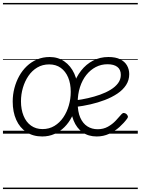

<svg xmlns="http://www.w3.org/2000/svg" viewBox="-20 -905 953 1300"><path d="M266 19Q204 19 159 -10.5Q114 -40 90 -93.5Q66 -147 66 -218Q66 -264 77.5 -308Q89 -352 110 -390Q131 -428 161.5 -457Q192 -486 231 -502.5Q270 -519 316 -519Q373 -519 416 -489Q459 -459 483 -406.5Q507 -354 507 -286Q507 -240 496.5 -196Q486 -152 466 -113Q446 -74 416.5 -44.5Q387 -15 349 2Q311 19 266 19ZM268 -31Q313 -31 348.5 -52.5Q384 -74 408.5 -110Q433 -146 446 -191Q459 -236 459 -283Q459 -339 441.5 -380.5Q424 -422 391.5 -445.5Q359 -469 313 -469Q268 -469 232.5 -448Q197 -427 172.5 -391Q148 -355 135 -310.5Q122 -266 122 -219Q122 -164 139.5 -121Q157 -78 190 -54.5Q223 -31 268 -31ZM635 19Q578 19 538.5 -9.5Q499 -38 478.5 -88.5Q458 -139 458 -203Q458 -269 476.5 -326Q495 -383 529 -426.5Q563 -470 610 -494.5Q657 -519 714 -519Q763 -519 794 -503.5Q825 -488 840 -461.5Q855 -435 855 -403Q855 -362 833.5 -329Q812 -296 774.5 -271Q737 -246 690 -228Q643 -210 592.5 -198.5Q542 -187 493 -181L495 -226Q534 -231 576 -240.5Q618 -250 657.5 -264Q697 -278 729 -297.5Q761 -317 779.5 -342Q798 -367 798 -398Q798 -434 774.5 -452Q751 -470 708 -470Q665 -470 628.5 -451Q592 -432 564.5 -397.5Q537 -363 521.5 -315Q506 -267 506 -209Q506 -148 523.5 -108.5Q541 -69 571.5 -49.5Q602 -30 641 -30Q680 -30 710.5 -47Q741 -64 763.5 -88Q786 -112 803 -132Q811 -141 819.5 -140Q828 -139 836 -133Q843 -126 845.5 -118.5Q848 -111 841 -102Q820 -73 789 -45Q758 -17 719 1Q680 19 635 19ZM0 365H913V375H0ZM0 -20H913V0H0ZM0 -505H913V-500H0ZM0 -885H913V-875H0Z"/></svg>

Font: Playwrite GB S Guides
Style: Italic
Weight: 400
Italic angle: -7.01216°
Designer: Veronika Burian, José Scaglione
Foundry: TypeTogether
Version: Version 1.002